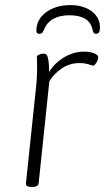

<svg xmlns="http://www.w3.org/2000/svg" viewBox="-20 -733 413 755"><path d="M103 2Q92 2 86.5 -1.5Q81 -5 82 -12L120 -373Q124 -407 125 -430.5Q126 -454 126 -469Q126 -487 125.5 -495.5Q125 -504 125 -509Q125 -513 128 -515Q131 -517 135.5 -519Q140 -521 145 -521.5Q150 -522 154 -522Q160 -522 164 -516.5Q168 -511 170.5 -495.5Q173 -480 173 -450Q187 -473 208.5 -491Q230 -509 256 -519.5Q282 -530 310 -530Q327 -530 339.5 -527Q352 -524 359.5 -518.5Q367 -513 366 -506Q366 -502 364 -496.5Q362 -491 359 -486.5Q356 -482 353 -478.5Q350 -475 347 -475Q343 -475 328 -480Q313 -485 292 -485Q253 -485 221.5 -463Q190 -441 174 -413L132 -13Q131 -5 124.5 -1.5Q118 2 107 2ZM257 -713Q291 -713 317 -702Q343 -691 358 -671.5Q373 -652 373 -627Q373 -611 369 -605.5Q365 -600 357 -600Q353 -600 349.5 -603Q346 -606 344 -616Q338 -645 315 -659Q292 -673 253 -673Q215 -673 190 -659Q165 -645 153 -617Q149 -606 145 -603Q141 -600 135 -600Q129 -600 126 -603Q123 -606 123 -613Q123 -656 161 -684.5Q199 -713 257 -713Z"/></svg>

Font: Asap ExtraLight
Style: Italic
Weight: 250
Italic angle: -6°
Version: Version 3.001